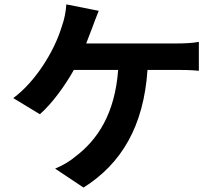

<svg xmlns="http://www.w3.org/2000/svg" viewBox="-20 -798 996 871"><path d="M40.1 -353 160.9 -279.8C218 -329.9 275.9 -410.9 315 -480.8H516C501.1 -280.9 421.9 -163 321 -87C299 -67.8 265.3 -47.9 230.1 -33L359 52.9C532 -56.1 632.1 -226.9 649.1 -480.8H783C805 -480.8 846.9 -480.8 882.1 -476.9V-608C851.2 -601.9 807.9 -600.9 783 -600.9H371.1C381 -625.7 389.9 -651.3 398.1 -671.2C405.2 -691.1 418 -724.8 427.9 -748.9L280.9 -778.1C278.8 -746.1 272 -709.2 261 -680C225.9 -562.1 138.1 -425.1 40.1 -353Z"/></svg>

Font: Karasuma Gothic
Style: Bold
Weight: 700
Designer: Rasmus Andersson / Ryoko Nishizuka
Foundry: Genbu
Version: Version 1.00